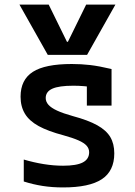

<svg xmlns="http://www.w3.org/2000/svg" viewBox="-20 -810 590 840"><path d="M65 -790H193L273 -627H277L357 -790H485L361 -570H189ZM256 10Q208 10 166.5 3.5Q125 -3 84 -16V-112Q128 -99 171.5 -92Q215 -85 256 -85Q315 -85 342.5 -99.5Q370 -114 370 -144Q370 -160 359 -172.5Q348 -185 323 -196Q298 -207 258 -218Q190 -236 149 -258.5Q108 -281 89 -312.5Q70 -344 70 -387Q70 -461 123.5 -495.5Q177 -530 294 -530Q335 -530 374 -525.5Q413 -521 468 -508V-348H360V-487L408 -426Q372 -431 348 -433Q324 -435 301 -435Q238 -435 209 -422Q180 -409 180 -381Q180 -365 192 -351.5Q204 -338 230 -326Q256 -314 299 -302Q366 -284 405.5 -262Q445 -240 462.5 -210.5Q480 -181 480 -139Q480 -62 425.5 -26Q371 10 256 10Z"/></svg>

Font: M PLUS Code Latin SemiExpanded Medium
Style: Regular
Weight: 500
Width: 6
Designer: Coji Morishita
Foundry: UNDERFOREST DESIGN
Version: Version 1.002; ttfautohint (v1.8.3)